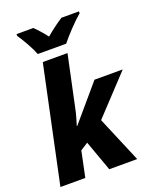

<svg xmlns="http://www.w3.org/2000/svg" viewBox="-174 -1079 969 1182"><g transform="rotate(-20 310.5 -488.5)"><path d="M13 0H176L211 -168L261 -200L333 0H516L389 -301L621 -549H436L239 -318H236Q241 -334 250.5 -367Q260 -400 265 -426L336 -760H174ZM162 -817H348Q374 -850 415.5 -893.5Q457 -937 490 -965V-977H375Q318 -940 264 -894Q250 -913 228.5 -937.5Q207 -962 191 -977H81V-965Q101 -936 125 -893.5Q149 -851 162 -817Z"/></g></svg>

Font: Noto Sans Display Extra
Style: Italic
Weight: 800
Italic angle: -12°
Designer: Monotype Design Team
Foundry: Monotype Imaging Inc.
Version: Version 1.900